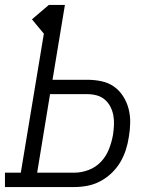

<svg xmlns="http://www.w3.org/2000/svg" viewBox="-33 -755 653 775"><path d="M-13 0V-58H51L144 -619L96 -677L164 -735H229L179 -433H319Q349 -433 377 -427Q405 -421 427 -405.5Q449 -390 464 -366.5Q479 -343 486 -316Q493 -289 492.5 -259.5Q492 -230 487 -202Q483 -175 474.5 -149Q466 -123 452 -99.5Q438 -76 417 -56Q396 -36 371 -23Q346 -10 319.5 -5Q293 0 267 0ZM267 -58Q296 -58 325 -69Q354 -80 375 -102.5Q396 -125 407 -153.5Q418 -182 423 -210Q426 -230 427 -250Q428 -270 424.5 -289Q421 -308 412.5 -324.5Q404 -341 390 -353Q376 -365 357.5 -370Q339 -375 319 -375H169L117 -58Z"/></svg>

Font: Iosevka Curly Slab LtExObl
Style: Regular
Weight: 300
Width: 7
Italic angle: -9°
Monospace: yes
Designer: Belleve Invis
Foundry: Belleve Invis
Version: Version 11.1.0; ttfautohint (v1.8.3)